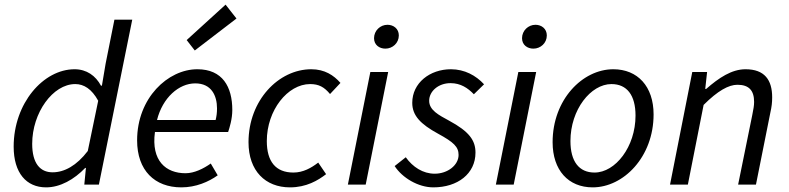

<svg xmlns="http://www.w3.org/2000/svg" viewBox="-20 -797 3408 829"><path d="M436 -522 420 -427H416C393 -470 354 -498 302 -498C167 -498 39 -351 39 -164C39 -50 94 12 179 12C240 12 300 -22 348 -72H351L344 0H407L551 -712H474ZM359 -145C311 -82 258 -53 207 -53C153 -53 119 -92 119 -176C119 -310 208 -434 305 -434C342 -434 376 -413 404 -362Z M786 -624 821 -579 1001 -717 954 -777ZM832 -498C705 -498 572 -374 572 -191C572 -61 648 12 763 12C826 12 881 -12 920 -40L890 -91C859 -69 819 -49 781 -49C697 -49 632 -102 649 -227H965C971 -245 983 -283 983 -322C983 -422 941 -498 832 -498ZM911 -279H658C682 -375 752 -437 823 -437C893 -437 917 -384 917 -329C917 -310 915 -295 911 -279Z M1053 -183C1053 -59 1126 12 1232 12C1303 12 1353 -18 1388 -45L1354 -95C1324 -72 1289 -52 1247 -52C1170 -52 1132 -100 1132 -188C1132 -321 1222 -434 1319 -434C1357 -434 1380 -421 1405 -391L1450 -439C1421 -472 1382 -498 1324 -498C1183 -498 1053 -364 1053 -183Z M1595 -632C1595 -603 1618 -587 1644 -587C1675 -587 1702 -611 1702 -644C1702 -673 1679 -690 1653 -690C1622 -690 1595 -665 1595 -632ZM1579 -486 1482 0H1559L1656 -486Z M1684 -80C1717 -29 1786 12 1851 12C1956 12 2033 -47 2033 -138C2033 -191 2006 -229 1919 -276C1875 -300 1833 -321 1833 -362C1833 -403 1873 -438 1925 -438C1969 -438 2000 -417 2026 -390L2070 -433C2035 -471 1986 -498 1927 -498C1836 -498 1760 -439 1760 -353C1760 -298 1796 -261 1871 -220C1939 -183 1960 -163 1960 -128C1960 -84 1913 -47 1857 -47C1806 -47 1762 -76 1732 -118Z M2234 -632C2234 -603 2257 -587 2283 -587C2314 -587 2341 -611 2341 -644C2341 -673 2318 -690 2292 -690C2261 -690 2234 -665 2234 -632ZM2218 -486 2121 0H2198L2295 -486Z M2366 -183C2366 -62 2434 12 2539 12C2672 12 2802 -119 2802 -303C2802 -424 2733 -498 2628 -498C2495 -498 2366 -367 2366 -183ZM2724 -298C2724 -163 2637 -52 2547 -52C2480 -52 2443 -100 2443 -188C2443 -324 2531 -434 2620 -434C2687 -434 2724 -386 2724 -298Z M2969 -486 2873 0H2950L3018 -344C3079 -405 3126 -431 3164 -431C3214 -431 3236 -406 3236 -357C3236 -340 3233 -326 3228 -300L3167 0H3244L3306 -310C3312 -337 3314 -354 3314 -377C3314 -452 3281 -498 3199 -498C3139 -498 3084 -461 3029 -413H3025L3033 -486Z"/></svg>

Font: Cambridge Sans Italic
Style: Regular
Weight: 400
Italic angle: -11°
Version: Version 2.000;PS 002.000;hotconv 1.0.88;makeotf.lib2.5.64775